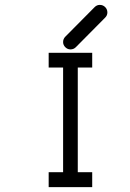

<svg xmlns="http://www.w3.org/2000/svg" viewBox="-20 -813 532 785"><path d="M238 -641Q238 -654 247 -663L367 -784Q376 -793 388 -793Q401 -793 410 -784Q419 -775 419 -762Q419 -750 410 -741L290 -620Q281 -611 268 -611Q256 -611 247 -620Q238 -629 238 -641ZM179 -597H357V-537H298V-109H357V-48H179V-109H238V-537H179Z"/></svg>

Font: IBM 3270 Semi-Condensed
Style: Condensed
Weight: 400
Monospace: yes
Version: Version 2.3.1